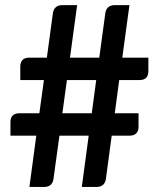

<svg xmlns="http://www.w3.org/2000/svg" viewBox="-20 -742 630 762"><path d="M568.8 -513.2V-459.5Q568.8 -442.4 560.1 -433.3Q551.3 -424.3 534.2 -424.3H453.1L435.5 -292.5H529.8V-238.8Q529.8 -222.2 520.8 -212.9Q511.7 -203.6 494.6 -203.6H423.3L400.4 -32.7Q398.4 -16.6 388.7 -8.3Q378.9 0 362.8 0H304.7L332 -203.6H215.8L192.4 -32.7Q188 0 154.8 0H96.7L124 -203.6H21.5V-257.8Q21.5 -274.9 30.5 -283.7Q39.6 -292.5 56.6 -292.5H136.2L154.3 -424.3H60.5V-478Q60.5 -495.1 69.6 -504.2Q78.6 -513.2 95.7 -513.2H166L189.9 -689.5Q191.9 -705.1 201.7 -713.4Q211.4 -721.7 227.5 -721.7H286.1L257.8 -513.2H374L397.9 -689.5Q399.9 -705.1 409.7 -713.4Q419.4 -721.7 435.5 -721.7H493.7L465.3 -513.2ZM361.8 -424.3H245.6L227.5 -292.5H344.2Z"/></svg>

Font: Lycee Sans SemiBold
Style: Regular
Weight: 600
Designer: Justin Alvin
Foundry: Alkove Design
Version: Version 1.030